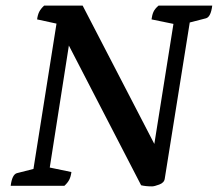

<svg xmlns="http://www.w3.org/2000/svg" viewBox="-20 -661 775 683"><path d="M521 2Q498 2 482 -2L225 -499L157 -65L234 -49Q232 -33 226.5 -22Q221 -11 209 0H18Q23 -40 40 -45L99 -60L181 -577L112 -592Q114 -608 119.5 -619Q125 -630 137 -641H274L529 -149L597 -576L519 -592Q521 -608 526 -619Q531 -630 544 -641H735Q730 -601 713 -596L655 -581L566 -25Q564 -11 546.5 -4.5Q529 2 521 2Z"/></svg>

Font: Petrona SemiBold
Style: Italic
Weight: 600
Italic angle: -9°
Designer: Ringo R. Seeber
Foundry: Ringo R. Seeber
Version: Version 2.001; ttfautohint (v1.8.3)